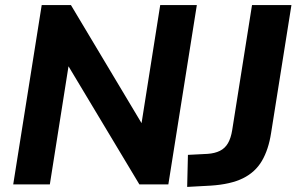

<svg xmlns="http://www.w3.org/2000/svg" viewBox="-20 -725 1166 755"><path d="M32 0 144 -705H259L558 -205H531L610 -705H754L642 0H528L228 -500H255L176 0ZM716 10 719 -116 797 -120Q825 -122 845 -132Q865 -142 876.5 -162Q888 -182 893 -213L971 -705H1126L1046 -202Q1036 -137 1010 -92.5Q984 -48 935.5 -24Q887 0 808 5Z"/></svg>

Font: Nunito Sans 12pt ExtraLight 12pt ExtraBold
Style: Italic
Weight: 800
Italic angle: -9°
Version: Version 3.101;gftools[0.9.27]